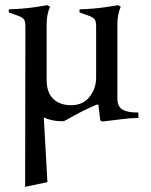

<svg xmlns="http://www.w3.org/2000/svg" viewBox="-20 -461 581 741"><path d="M77 260 78 -359Q78 -379 72 -386.5Q66 -394 53 -399L14 -413V-425Q43 -426 67.5 -428Q92 -430 115.5 -433.5Q139 -437 163 -441L173 -435Q167 -422 163.5 -404.5Q160 -387 160 -369V-152Q160 -105 185 -80Q210 -55 255 -55Q300 -55 325.5 -87Q351 -119 351 -162L375 -57H353Q328 -47 294.5 -30Q261 -13 236 2Q227 7 221 7Q179 7 149 -8L163 242ZM376 8 367 4 359 -63 351 -88V-359Q351 -379 345 -386.5Q339 -394 326 -399L287 -413V-425Q316 -426 340.5 -428Q365 -430 388.5 -433.5Q412 -437 436 -441L446 -435Q440 -422 436.5 -404.5Q433 -387 433 -369V-80Q433 -50 453 -38Q473 -26 514 -27V-6Q479 -5 445.5 -0.5Q412 4 376 8Z"/></svg>

Font: Ibarra Real Nova Medium
Style: Regular
Weight: 500
Designer: Jose Maria Ribagorda & Octavio Pardo
Foundry: Jose Maria Ribagorda
Version: Version 2.000